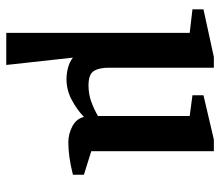

<svg xmlns="http://www.w3.org/2000/svg" viewBox="-66 -446 719 628"><g transform="rotate(90 294.0 -132.5)"><path d="M88 207V-393L11 -402V-438L167 -472H202V-128Q202 -96 213 -79Q224 -62 260 -62Q288 -62 313 -71Q338 -80 360 -93V-393L292 -402V-438L437 -472H475V-71L552 -47V-11Q520 -3 494.5 0.5Q469 4 446 4Q419 4 394 -9Q369 -22 363 -47Q339 -24 307 -7Q275 10 239 10Q221 10 202 5Q183 0 169 -11L193 207Z"/></g></svg>

Font: Manuale SemiBold
Style: Regular
Weight: 600
Version: Version 1.002